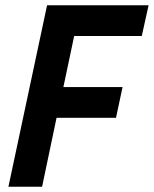

<svg xmlns="http://www.w3.org/2000/svg" viewBox="-20 -710 585 730"><path d="M12 0 159 -690H545L519 -573H262L221 -379H446L421 -262H195L140 0Z"/></svg>

Font: Radio Canada Condensed SemiBold
Style: Italic
Weight: 600
Width: 3
Italic angle: -12°
Designer: Charles Daoud, Etienne Aubert Bonn, Alexandre Saumier Demers, Jacques Le Bailly
Foundry: Radio-Canada
Version: Version 2.104; ttfautohint (v1.8.4.7-5d5b);gftools[0.9.28.de